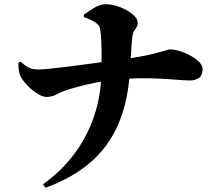

<svg xmlns="http://www.w3.org/2000/svg" viewBox="-20 -825 1040 909"><path d="M184 47Q271 -15 331.5 -96Q392 -177 425 -273.5Q458 -370 460 -479Q461 -514 461 -554Q461 -594 459.5 -630Q458 -666 454 -688Q452 -702 439.5 -712.5Q427 -723 410.5 -730.5Q394 -738 377 -744V-756Q397 -770 425.5 -787.5Q454 -805 480 -805Q514 -805 549 -791Q584 -777 608 -757Q632 -737 632 -719Q632 -705 626.5 -696.5Q621 -688 614.5 -677.5Q608 -667 606 -647Q602 -605 599.5 -559Q597 -513 594 -473Q584 -337 538.5 -233.5Q493 -130 408.5 -56.5Q324 17 195 64ZM200 -366Q181 -366 154 -383.5Q127 -401 104.5 -426Q82 -451 74 -471Q71 -480 69 -494Q67 -508 67 -528L78 -533Q98 -514 116 -505Q134 -496 160 -496Q174 -496 202 -498.5Q230 -501 267.5 -505.5Q305 -510 347.5 -515.5Q390 -521 434 -527Q478 -533 518 -538Q587 -547 632 -555Q677 -563 704.5 -570Q732 -577 747.5 -581.5Q763 -586 771.5 -588.5Q780 -591 787 -591Q804 -591 829.5 -583.5Q855 -576 880 -562.5Q905 -549 922 -532.5Q939 -516 939 -498Q939 -467 921 -455.5Q903 -444 880 -444Q854 -444 803 -448.5Q752 -453 680 -454.5Q608 -456 519 -447Q478 -443 433.5 -434Q389 -425 351.5 -415Q314 -405 291 -397Q269 -390 247.5 -378Q226 -366 200 -366Z"/></svg>

Font: Noto Serif SC ExtraLight Black
Style: Regular
Weight: 900
Version: Version 2.002-H1;hotconv 1.1.0;makeotfexe 2.6.0